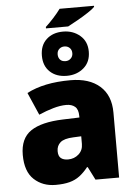

<svg xmlns="http://www.w3.org/2000/svg" viewBox="-63 -1011 749 1068"><g transform="rotate(-5 311.5 -477.0)"><path d="M503 -958Q493 -947 465 -928.5Q437 -910 405 -892Q373 -874 350 -862H226V-870Q247 -889 271 -915.5Q295 -942 311 -964H503ZM319 -836Q374 -836 413 -803Q452 -770 452 -713Q452 -655 413.5 -622Q375 -589 319 -589Q261 -589 225.5 -622Q190 -655 190 -712Q190 -770 225.5 -803Q261 -836 319 -836ZM319 -753Q302 -753 290 -742Q278 -731 278 -712Q278 -694 288.5 -682.5Q299 -671 319 -671Q336 -671 348 -682.5Q360 -694 360 -712Q360 -731 348 -742Q336 -753 319 -753ZM336 -563Q441 -563 500 -511Q559 -459 559 -363V0H427L390 -73H386Q363 -44 338.5 -25.5Q314 -7 282 1.5Q250 10 204 10Q132 10 84 -34.5Q36 -79 36 -172Q36 -264 95.5 -304.5Q155 -345 276 -349L368 -352V-360Q368 -397 350 -412.5Q332 -428 301 -428Q268 -428 228 -416.5Q188 -405 147 -387L92 -513Q140 -538 200.5 -550.5Q261 -563 336 -563ZM325 -245Q273 -243 252 -224.5Q231 -206 231 -176Q231 -148 245.5 -136.5Q260 -125 285 -125Q320 -125 344.5 -147Q369 -169 369 -204V-247Z"/></g></svg>

Font: Noto Sans Black
Style: Regular
Weight: 900
Designer: Monotype Design Team
Foundry: Monotype Imaging Inc.
Version: Version 2.007